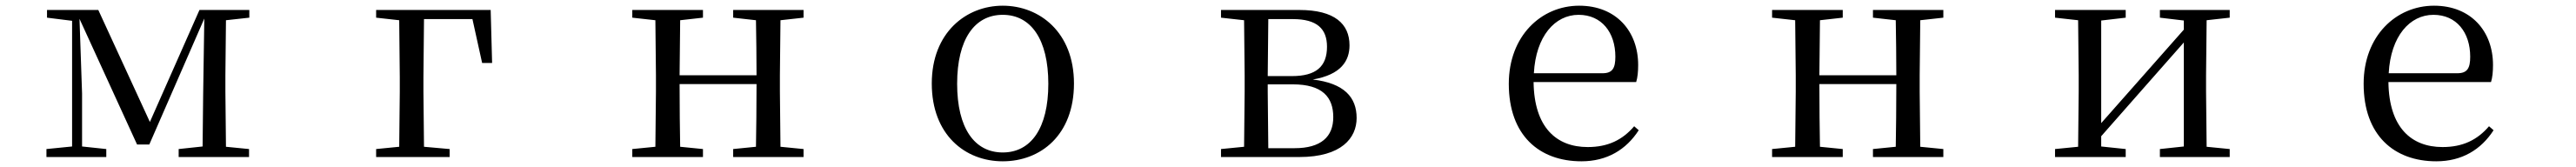

<svg xmlns="http://www.w3.org/2000/svg" viewBox="-20 -551 9040 586"><path d="M233 0H353V-28L268 -37V-223L259 -485L461 -44H504L697 -486L693 -222L691 -37L607 -28V0H854V-28L773 -36L771 -229V-288L773 -480L855 -489V-516H680L506 -123L325 -516H145V-489L233 -478V-37L143 -28V0Z M1300 -489 1381 -480 1383 -280V-229L1381 -36L1300 -28V0H1558V-28L1468 -36L1466 -229V-280L1468 -484H1638L1672 -330H1707L1702 -516H1300Z M2553 -489 2633 -480C2634 -426 2635 -346 2635 -287H2365L2367 -480L2447 -489V-516H2199V-489L2280 -480L2282 -288V-229L2280 -36L2199 -28V0H2447V-28L2367 -36C2366 -92 2365 -177 2365 -256H2635C2635 -177 2634 -92 2633 -36L2553 -28V0H2800V-28L2719 -36L2717 -229V-288L2719 -480L2800 -489V-516H2553Z M3499 15C3632 15 3749 -77 3749 -258C3749 -438 3628 -531 3499 -531C3371 -531 3250 -437 3250 -258C3250 -78 3367 15 3499 15ZM3499 -16C3400 -16 3339 -101 3339 -257C3339 -413 3400 -499 3499 -499C3598 -499 3659 -413 3659 -257C3659 -101 3598 -16 3499 -16Z M4345 0H4540C4688 0 4741 -67 4741 -137C4741 -210 4697 -259 4587 -272C4687 -289 4716 -338 4716 -392C4716 -467 4664 -516 4540 -516H4265V-489L4346 -480L4348 -288V-229L4346 -36L4265 -28V0ZM4431 -484H4517C4602 -484 4637 -450 4637 -387C4637 -317 4598 -284 4514 -284H4429ZM4429 -255H4517C4621 -255 4659 -210 4659 -140C4659 -71 4616 -31 4523 -31H4431L4429 -229Z M5530 15C5620 15 5687 -26 5731 -94L5715 -108C5674 -60 5623 -35 5552 -35C5442 -35 5364 -104 5362 -263H5722C5727 -279 5729 -299 5729 -323C5729 -441 5652 -531 5522 -531C5389 -531 5275 -425 5275 -257C5275 -76 5382 15 5530 15ZM5363 -294C5370 -424 5437 -499 5520 -499C5601 -499 5649 -437 5649 -352C5649 -312 5639 -294 5604 -294Z M6553 -489 6633 -480C6634 -426 6635 -346 6635 -287H6365L6367 -480L6447 -489V-516H6199V-489L6280 -480L6282 -288V-229L6280 -36L6199 -28V0H6447V-28L6367 -36C6366 -92 6365 -177 6365 -256H6635C6635 -177 6634 -92 6633 -36L6553 -28V0H6800V-28L6719 -36L6717 -229V-288L6719 -480L6800 -489V-516H6553Z M7560 -489 7644 -479V-447L7484 -266L7354 -119V-479L7440 -489V-516H7192V-489L7273 -480L7275 -288V-229L7273 -36L7192 -28V0H7440V-28L7354 -37V-73L7509 -249L7644 -402V-37L7560 -28V0H7805V-28L7724 -36L7722 -229V-288L7724 -480L7805 -489V-516H7560Z M8530 15C8620 15 8687 -26 8731 -94L8715 -108C8674 -60 8623 -35 8552 -35C8442 -35 8364 -104 8362 -263H8722C8727 -279 8729 -299 8729 -323C8729 -441 8652 -531 8522 -531C8389 -531 8275 -425 8275 -257C8275 -76 8382 15 8530 15ZM8363 -294C8370 -424 8437 -499 8520 -499C8601 -499 8649 -437 8649 -352C8649 -312 8639 -294 8604 -294Z"/></svg>

Font: Harano Aji Mincho TW
Style: Regular
Weight: 400
Foundry: Masamichi Hosoda
Version: HaranoAjiMinchoTW-Regular version 20230610;ttx 4.39.4